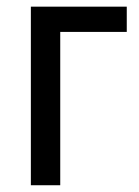

<svg xmlns="http://www.w3.org/2000/svg" viewBox="-20 -548 411 568"><path d="M355 -453.6V-528.3H71.3V0H158.2V-453.6Z"/></svg>

Font: Roboto Condensed
Style: Regular
Weight: 400
Designer: Google
Version: Version 2.134; 2016